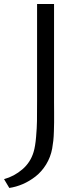

<svg xmlns="http://www.w3.org/2000/svg" viewBox="-38 -763 399 945"><path d="M7.8 162.1 -18.1 118.7Q31.7 105 72 70.6Q112.3 36.1 127.4 -15.1Q135.7 -42.5 139.6 -88.6Q143.6 -134.8 144 -167.5Q144.5 -200.2 144.5 -270.5V-743.2H228V-262.2Q228 -249.5 228.3 -212.9Q228.5 -176.3 228.3 -160.6Q228 -145 227.3 -117.9Q226.6 -90.8 224.4 -70.6Q222.2 -50.3 218.8 -31.7Q210.9 10.7 189 46.4Q167 82 137 105.5Q106.9 128.9 74 143.1Q41 157.2 7.8 162.1Z"/></svg>

Font: HaufeMerriweatherSansLt
Style: Regular
Weight: 300
Designer: Eben Sorkin
Foundry: Eben Sorkin
Version: Version 1.56